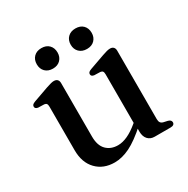

<svg xmlns="http://www.w3.org/2000/svg" viewBox="-150 -779 909 926"><g transform="rotate(-30 304.0 -316.5)"><path d="M407 -58.5V-91L404 -93.5V-379Q404 -390.5 400.2 -395.5Q396.5 -400.5 387.5 -401.5L354 -402.5Q345 -404 341.5 -407.8Q338 -411.5 338 -417Q338 -423.5 342.2 -427.8Q346.5 -432 357.5 -436L440.5 -465.5Q456 -471 466 -473.5Q476 -476 484 -476Q496.5 -476 503 -469Q509.5 -462 509.5 -450V-69Q509.5 -55.5 514.5 -48.8Q519.5 -42 529.5 -39.5L552 -34.5Q561 -32 565.2 -27.5Q569.5 -23 569.5 -16.5Q569.5 -9 564 -4.5Q558.5 0 546.5 0H458.5Q435 0 421 -15.5Q407 -31 407 -58.5ZM91.5 -136V-379Q91.5 -390.5 87.8 -395.5Q84 -400.5 75.5 -401.5L41.5 -402.5Q33 -404 29.2 -407.8Q25.5 -411.5 25.5 -417Q25.5 -423.5 29.8 -427.8Q34 -432 45 -436L128 -465.5Q144.5 -471 154.2 -473.5Q164 -476 171 -476Q184 -476 190.5 -469Q197 -462 197 -450V-152Q197 -102 221.5 -77.2Q246 -52.5 286 -52.5Q311 -52.5 339.5 -65.5Q368 -78.5 401 -106L422.5 -124.5L442 -105L420.5 -86Q360.5 -32 316 -10.2Q271.5 11.5 231 11.5Q168 11.5 129.8 -28.2Q91.5 -68 91.5 -136ZM198.5 -529.5Q172 -529.5 156.2 -545.2Q140.5 -561 140.5 -586.5Q140.5 -612 156.2 -627.8Q172 -643.5 198.5 -643.5Q225 -643.5 240.5 -627.8Q256 -612 256 -586Q256 -561.5 240.5 -545.5Q225 -529.5 198.5 -529.5ZM388 -529.5Q361.5 -529.5 345.5 -545.2Q329.5 -561 329.5 -586.5Q329.5 -612 345.5 -627.8Q361.5 -643.5 388 -643.5Q415 -643.5 430.5 -627.8Q446 -612 446 -586Q446 -561.5 430.5 -545.5Q415 -529.5 388 -529.5Z"/></g></svg>

Font: Fraunces 12pt
Style: Regular
Weight: 400
Version: Version 1.000;[b76b70a41]